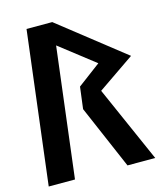

<svg xmlns="http://www.w3.org/2000/svg" viewBox="-121 -914 851 1003"><g transform="rotate(-15 304.5 -412.5)"><path d="M411 -412 609 -548 257 -825H118L17 0H159L245 -702L434 -555L310 -462L295 -344L443 0H593Z"/></g></svg>

Font: Ny Stormning
Style: HfKr
Weight: 700
Designer: Robert Jablonski, Mew Too
Foundry: Cannot Into Space Fonts
Version: Version 0.90